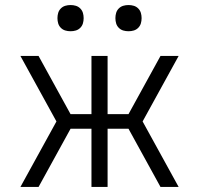

<svg xmlns="http://www.w3.org/2000/svg" viewBox="-20 -742 790 762"><path d="M689 0H617L490 -231H407V0H343V-231H260L133 0H61L204 -260L61 -520H133L260 -289H343V-520H407V-289H490L617 -520H689L546 -260ZM490 -618Q479 -618 469 -621Q459 -624 451.5 -631.5Q444 -639 441 -649Q438 -659 438 -670Q438 -681 441 -691Q444 -701 451.5 -708.5Q459 -716 469 -719Q479 -722 490 -722Q501 -722 511 -719Q521 -716 528.5 -708.5Q536 -701 539 -691Q542 -681 542 -670Q542 -659 539 -649Q536 -639 528.5 -631.5Q521 -624 511 -621Q501 -618 490 -618ZM260 -618Q249 -618 239 -621Q229 -624 221.5 -631.5Q214 -639 211 -649Q208 -659 208 -670Q208 -681 211 -691Q214 -701 221.5 -708.5Q229 -716 239 -719Q249 -722 260 -722Q271 -722 281 -719Q291 -716 298.5 -708.5Q306 -701 309 -691Q312 -681 312 -670Q312 -659 309 -649Q306 -639 298.5 -631.5Q291 -624 281 -621Q271 -618 260 -618Z"/></svg>

Font: Iosevka Aile Custom Light
Style: Regular
Weight: 300
Designer: Belleve Invis
Foundry: Belleve Invis
Version: Version 17.0.2; ttfautohint (v1.8.3)